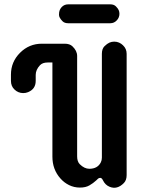

<svg xmlns="http://www.w3.org/2000/svg" viewBox="-20 -868 705 898"><path d="M555.2 -656.2Q572.3 -640.1 572.3 -616.2V-49.3Q572.3 -25.4 559.6 -12.2Q527.8 20.5 492.2 5.4Q472.2 -2.9 461.9 -23.9Q456.1 -36.1 449.2 -36.1Q442.4 -36.1 438.5 -32.2L429.7 -23.9Q416 -11.2 398.4 -1Q380.9 9.3 353.8 9.3Q326.7 9.3 303.2 -2.2Q279.8 -13.7 262.7 -33.2Q225.1 -75.2 225.1 -135.3V-575.7H202.6Q179.2 -575.7 167 -563Q147 -541.5 147 -517.6V-489.7Q147 -451.7 111.3 -437Q100.6 -432.6 88.6 -432.6Q76.7 -432.6 66.2 -437Q55.7 -441.4 47.9 -449.2Q31.2 -464.8 31.2 -489.7V-519Q31.2 -578.6 73.7 -621.1Q116.2 -663.6 175.8 -663.6H282.2Q306.2 -663.6 318.8 -651.4Q340.8 -630.4 340.8 -606.4V-136.7Q340.8 -112.3 353 -100.1Q374.5 -78.6 397.9 -78.6Q436.5 -78.6 451.7 -108.9Q456.5 -118.7 456.5 -130.9V-616.2Q456.5 -640.1 469 -652.1Q481.4 -664.1 491.9 -668.7Q502.4 -673.3 514.4 -673.3Q526.4 -673.3 536.9 -668.7Q547.4 -664.1 555.2 -656.2ZM525.9 -772.5Q513.7 -759.3 495.6 -759.3H298.8Q281.7 -759.3 272.5 -768.6Q255.9 -785.2 255.9 -798.8Q255.9 -812.5 259.3 -820.6Q262.7 -828.6 268.6 -835Q280.8 -847.7 298.8 -847.7H495.6Q512.7 -847.7 522.2 -838.1Q531.7 -828.6 535.2 -820.6Q538.6 -812.5 538.6 -803.5Q538.6 -794.4 535.2 -786.4Q531.7 -778.3 525.9 -772.5Z"/></svg>

Font: Supermercado
Style: Regular
Weight: 400
Designer: James Grieshaber
Foundry: James Grieshaber
Version: Version 1.002